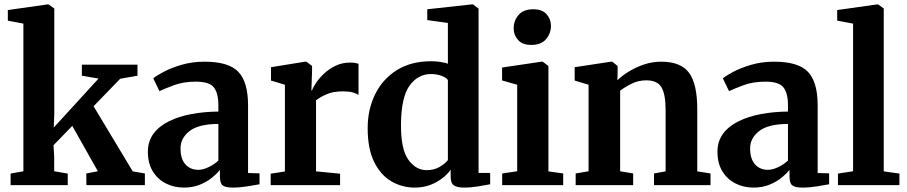

<svg xmlns="http://www.w3.org/2000/svg" viewBox="-20 -839 4111 870"><path d="M86 -63V-732L15.5 -745.5V-793.5L195 -819H200L226 -800.5V-322L223.5 -261L426.5 -483L351 -496V-546H603V-496L524.5 -482L404 -357.5L581.5 -62.5L636.5 -53V0H371.5L371 -53L423.5 -63L307.5 -268.5L222.5 -181L225.5 -131V-63L287 -52.5V0H28V-52.5Z M650 -151.5Q650 -199 675.5 -233.2Q701 -267.5 745.5 -289.5Q790 -311.5 847.8 -322.2Q905.5 -333 969.5 -333.5V-362.5Q969.5 -416.5 949.2 -442.8Q929 -469 867.5 -469Q811.5 -469 769 -453.2Q726.5 -437.5 702.5 -426L674.5 -484Q687 -495 720.5 -513Q754 -531 802.2 -545.2Q850.5 -559.5 907 -559.5Q1016 -559.5 1060 -513.5Q1104 -467.5 1104 -362V-55L1156 -53.5V-4Q1139 -0.5 1102.5 5.2Q1066 11 1035.5 11Q1002 11 989.2 1.2Q976.5 -8.5 976.5 -39.5V-69.5Q964.5 -53.5 941.8 -34.8Q919 -16 886.5 -2.5Q854 11 813 11Q768.5 11 731.5 -7.8Q694.5 -26.5 672.2 -62.8Q650 -99 650 -151.5ZM878.5 -69.5Q900 -69.5 925.5 -81.8Q951 -94 969.5 -111.5V-277.5Q879.5 -277 838.8 -245Q798 -213 798 -167Q798 -119 820.2 -94.2Q842.5 -69.5 878.5 -69.5Z M1206.5 0V-52L1271 -62V-455L1208 -474V-534.5L1362.5 -559.5H1368.5L1394 -540V-517L1391 -429L1394 -429.5Q1398 -442 1411.8 -463Q1425.5 -484 1448 -505.2Q1470.5 -526.5 1500.5 -541Q1530.5 -555.5 1567 -555.5Q1580.5 -555.5 1589.5 -553.8Q1598.5 -552 1604.5 -549.5V-408.5Q1595.5 -415.5 1578.5 -420.2Q1561.5 -425 1534 -425Q1488.5 -425 1458.8 -411.5Q1429 -398 1412 -384.5V-62.5L1521 -52V0Z M1859.5 11Q1801.5 11 1753 -17.5Q1704.5 -46 1675.2 -105.5Q1646 -165 1646 -258.5Q1646 -343.5 1680 -412.2Q1714 -481 1778.2 -521.2Q1842.5 -561.5 1933.5 -561.5Q1955 -561.5 1974.8 -558.5Q1994.5 -555.5 2009.5 -550.5V-735L1916 -748V-797L2116 -819H2123.5L2148.5 -800V-55.5H2201V-4Q2180 0 2147 5.5Q2114 11 2082.5 11Q2053.5 11 2037.8 1.8Q2022 -7.5 2022 -39.5V-70Q1999.5 -37 1955.8 -13Q1912 11 1859.5 11ZM1913 -68Q1947.5 -68 1972.5 -83Q1997.5 -98 2009.5 -113.5V-476.5Q2002 -487.5 1980.5 -495.5Q1959 -503.5 1933 -503.5Q1874 -503.5 1836 -451.2Q1798 -399 1797 -275.5Q1796 -163.5 1830 -115.8Q1864 -68 1913 -68Z M2323.5 -63V-455L2255 -474.5V-533L2433.5 -559.5H2439L2465 -540V-62.5L2532 -53V0H2255.5V-53ZM2387 -635.5Q2347.5 -635.5 2327.5 -657.8Q2307.5 -680 2307.5 -710Q2307.5 -745.5 2329.8 -771.2Q2352 -797 2396 -797H2397Q2436.5 -797 2456.5 -774.8Q2476.5 -752.5 2476.5 -722.5Q2476.5 -687.5 2454.2 -661.5Q2432 -635.5 2388 -635.5Z M2647 -63V-455L2584 -474V-534.5L2748.5 -559.5H2754.5L2778.5 -540V-501.5L2777.5 -475.5Q2798 -495.5 2829.2 -514.8Q2860.5 -534 2898.2 -546.8Q2936 -559.5 2976 -559.5Q3065 -559.5 3102.2 -509.2Q3139.5 -459 3139.5 -343.5V-62.5L3199.5 -53V0H2943.5V-53L2996 -62.5V-341Q2996 -412 2977.2 -443.5Q2958.5 -475 2908.5 -475Q2872.5 -475 2841.5 -459.5Q2810.5 -444 2790 -428V-63L2849 -53V0H2588.5V-53Z M3231 -151.5Q3231 -199 3256.5 -233.2Q3282 -267.5 3326.5 -289.5Q3371 -311.5 3428.8 -322.2Q3486.5 -333 3550.5 -333.5V-362.5Q3550.5 -416.5 3530.2 -442.8Q3510 -469 3448.5 -469Q3392.5 -469 3350 -453.2Q3307.5 -437.5 3283.5 -426L3255.5 -484Q3268 -495 3301.5 -513Q3335 -531 3383.2 -545.2Q3431.5 -559.5 3488 -559.5Q3597 -559.5 3641 -513.5Q3685 -467.5 3685 -362V-55L3737 -53.5V-4Q3720 -0.5 3683.5 5.2Q3647 11 3616.5 11Q3583 11 3570.2 1.2Q3557.5 -8.5 3557.5 -39.5V-69.5Q3545.5 -53.5 3522.8 -34.8Q3500 -16 3467.5 -2.5Q3435 11 3394 11Q3349.5 11 3312.5 -7.8Q3275.5 -26.5 3253.2 -62.8Q3231 -99 3231 -151.5ZM3459.5 -69.5Q3481 -69.5 3506.5 -81.8Q3532 -94 3550.5 -111.5V-277.5Q3460.5 -277 3419.8 -245Q3379 -213 3379 -167Q3379 -119 3401.2 -94.2Q3423.5 -69.5 3459.5 -69.5Z M3845.5 -63V-732L3773.5 -745.5V-793.5L3954 -819H3959L3984.5 -800.5V-62.5L4055.5 -52.5V0H3777V-52.5Z"/></svg>

Font: Merriweather Text Regular
Style: Bold
Weight: 700
Designer: Eben Sorkin
Foundry: Eben Sorkin
Version: Version 2.100; ttfautohint (v1.7.19-72a1) -l 8 -r 50 -G 200 